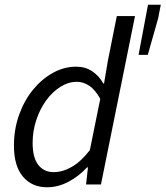

<svg xmlns="http://www.w3.org/2000/svg" viewBox="-20 -780 700 812"><path d="M436 -522 474 -712H551L407 0H344L352 -72H348Q313 -34 269 -11Q225 12 179 12Q115 12 77 -33Q39 -78 39 -164Q39 -234 61 -295Q83 -356 120 -401Q157 -446 204 -472Q251 -498 302 -498Q341 -498 370 -478.5Q399 -459 417 -427H420ZM207 -52Q245 -52 284 -74.5Q323 -97 360 -145L404 -362Q383 -400 358 -417Q333 -434 305 -434Q269 -434 235 -412.5Q201 -391 175 -355Q149 -319 133.5 -272.5Q118 -226 118 -176Q118 -113 142 -82.5Q166 -52 207 -52ZM566 -548 606 -760H660L649 -703L605 -548Z"/></svg>

Font: mr_Source Sans Pro
Style: Italic
Weight: 400
Italic angle: -11°
Designer: Paul D. Hunt
Foundry: Adobe Systems Incorporated
Version: Version 1.036;July 10, 2024;FontCreator 11.5.0.2430 64-bit